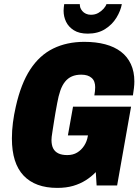

<svg xmlns="http://www.w3.org/2000/svg" viewBox="-20 -904 682 936"><path d="M259 12Q152 12 95 -48Q38 -108 38 -229Q38 -267 43 -306Q48 -345 57 -384Q82 -496 127.5 -565.5Q173 -635 239.5 -667.5Q306 -700 391 -700Q448 -700 493 -688Q538 -676 569.5 -652Q601 -628 618 -591.5Q635 -555 635 -507Q635 -492 633 -475Q631 -458 628 -439H440Q442 -450 443 -460Q444 -470 444 -479Q444 -493 440 -504.5Q436 -516 427 -524Q418 -532 405.5 -536Q393 -540 376 -540Q350 -540 330.5 -531.5Q311 -523 297 -505.5Q283 -488 274 -462Q265 -436 259 -402Q249 -349 244 -316Q239 -283 236 -265Q233 -247 232 -237.5Q231 -228 231 -222Q231 -197 239 -181Q247 -165 264 -156.5Q281 -148 308 -148Q336 -148 356.5 -160.5Q377 -173 390.5 -194Q404 -215 408 -240L409 -244H311L336 -384H619L551 0H451L447 -65Q426 -43 398.5 -25.5Q371 -8 337 2Q303 12 259 12ZM408 -740Q366 -740 340 -756.5Q314 -773 302 -798Q290 -823 290 -852Q290 -860 291 -868Q292 -876 293 -884H369Q369 -881 369.5 -877Q370 -873 371 -868Q374 -859 381 -850.5Q388 -842 399 -837Q410 -832 423 -832Q444 -832 459.5 -841Q475 -850 485.5 -862Q496 -874 499 -884H574Q568 -851 547.5 -817.5Q527 -784 492 -762Q457 -740 408 -740Z"/></svg>

Font: Archivo Condensed Black
Style: Italic
Weight: 900
Width: 3
Italic angle: -10°
Designer: Hector Gatti
Foundry: Omnibus-Type
Version: Version 2.001